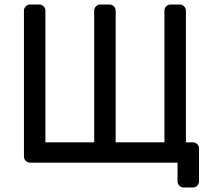

<svg xmlns="http://www.w3.org/2000/svg" viewBox="-20 -720 948 850"><path d="M86 -673Q86 -684 94 -692Q102 -700 113 -700H154Q165 -700 173 -692Q181 -684 181 -673V-90H397V-673Q397 -684 405 -692Q413 -700 424 -700H465Q476 -700 484 -692Q492 -684 492 -673V-90H708V-673Q708 -684 716 -692Q724 -700 735 -700H776Q787 -700 795 -692Q803 -684 803 -673V-90H834Q845 -90 853 -82Q861 -74 861 -63V83Q861 94 853 102Q845 110 834 110H793Q782 110 774 102Q766 94 766 83V0H113Q102 0 94 -8Q86 -16 86 -27Z"/></svg>

Font: Contemporary
Style: Regular
Weight: 400
Designer: Victor Tran
Foundry: Victor Tran
Version: Version 1.100